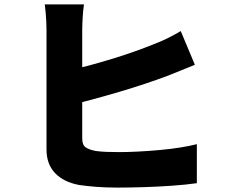

<svg xmlns="http://www.w3.org/2000/svg" viewBox="-20 -818 1040 871"><path d="M361 -798Q357 -773 355 -738Q353 -703 353 -681Q353 -665 353 -628Q353 -591 353 -542Q353 -493 353 -439.5Q353 -386 353 -336.5Q353 -287 353 -248Q353 -209 353 -190Q353 -161 368 -150Q383 -139 415 -133Q437 -130 463.5 -129Q490 -128 521 -128Q560 -128 608 -130.5Q656 -133 705.5 -137.5Q755 -142 798.5 -149Q842 -156 873 -164V13Q824 20 760.5 24.5Q697 29 632 31Q567 33 511 33Q460 33 415.5 29.5Q371 26 338 21Q269 8 230 -32.5Q191 -73 191 -140Q191 -171 191 -218Q191 -265 191 -320.5Q191 -376 191 -432.5Q191 -489 191 -539Q191 -589 191 -626.5Q191 -664 191 -681Q191 -697 190 -719Q189 -741 187 -763Q185 -785 183 -798ZM282 -496Q332 -507 386 -521.5Q440 -536 493.5 -552.5Q547 -569 594.5 -586Q642 -603 679 -618Q708 -629 737 -643Q766 -657 800 -677L864 -524Q831 -511 796 -496.5Q761 -482 735 -472Q692 -456 636.5 -437.5Q581 -419 520 -401Q459 -383 398 -366.5Q337 -350 283 -338Z"/></svg>

Font: Noto Sans SC Thin Black
Style: Regular
Weight: 900
Version: Version 2.004-H2;hotconv 1.0.118;makeotfexe 2.5.65603